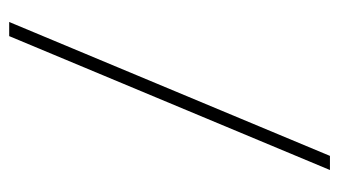

<svg xmlns="http://www.w3.org/2000/svg" viewBox="-184 -572 755 428"><g transform="rotate(-90 194.0 -357.5)"><path d="M29.5 0 328 -715H359.5L61 0Z"/></g></svg>

Font: Newsreader Display ExtraLight
Style: Regular
Weight: 275
Designer: Hugues Gentile
Foundry: Production Type
Version: Version 1.001